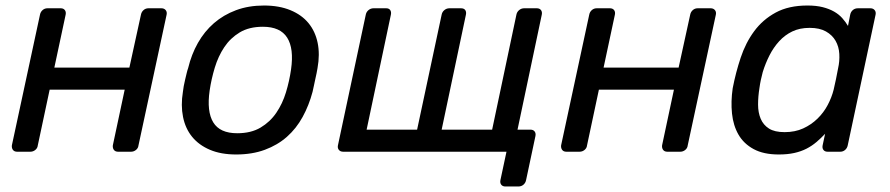

<svg xmlns="http://www.w3.org/2000/svg" viewBox="-20 -550 3226 696"><path d="M23 -23 125 -497Q127 -507 134.5 -513.5Q142 -520 152 -520H200Q210 -520 215 -513.5Q220 -507 218 -497L177 -305H449L491 -497Q493 -507 500.5 -513.5Q508 -520 518 -520H565Q575 -520 580.5 -513.5Q586 -507 584 -497L482 -23Q481 -13 473 -6.5Q465 0 455 0H408Q398 0 393 -6.5Q388 -13 389 -23L432 -225H160L117 -23Q116 -13 108 -6.5Q100 0 90 0H42Q32 0 27 -6.5Q22 -13 23 -23Z M643 -217Q644 -226 646 -237.5Q648 -249 651 -261Q654 -273 656.5 -284Q659 -295 662 -303Q674 -353 697.5 -394.5Q721 -436 755.5 -466Q790 -496 835.5 -513Q881 -530 937 -530Q992 -530 1033 -513Q1074 -496 1098.5 -466Q1123 -436 1131.5 -394.5Q1140 -353 1131 -303Q1130 -295 1127.5 -284Q1125 -273 1122.5 -261Q1120 -249 1117.5 -237.5Q1115 -226 1113 -217Q1100 -168 1077 -126Q1054 -84 1020 -54Q986 -24 940 -7Q894 10 836 10Q781 10 741 -7Q701 -24 676.5 -54Q652 -84 643.5 -126Q635 -168 643 -217ZM840 -67Q890 -67 924.5 -87.5Q959 -108 981.5 -141Q1004 -174 1016.5 -215Q1029 -256 1035 -298Q1046 -374 1021 -413.5Q996 -453 933 -453Q883 -453 849 -432.5Q815 -412 793 -379Q771 -346 758.5 -304.5Q746 -263 740 -222Q729 -146 753 -106.5Q777 -67 840 -67Z M1205 -23 1306 -497Q1308 -507 1316 -513.5Q1324 -520 1334 -520H1380Q1390 -520 1394.5 -513.5Q1399 -507 1397 -497L1309 -80H1492L1581 -497Q1583 -507 1591 -513.5Q1599 -520 1609 -520H1651Q1662 -520 1666.5 -513.5Q1671 -507 1669 -497L1581 -80H1764L1852 -497Q1854 -507 1862 -513.5Q1870 -520 1880 -520H1926Q1936 -520 1941 -513.5Q1946 -507 1944 -497L1856 -80H1903Q1913 -80 1918 -73.5Q1923 -67 1921 -57L1887 103Q1885 113 1877.5 119.5Q1870 126 1859 126H1812Q1802 126 1797 119.5Q1792 113 1794 103L1816 0H1224Q1214 0 1208.5 -6.5Q1203 -13 1205 -23Z M2014 -23 2116 -497Q2118 -507 2125.5 -513.5Q2133 -520 2143 -520H2191Q2201 -520 2206 -513.5Q2211 -507 2209 -497L2168 -305H2440L2482 -497Q2484 -507 2491.5 -513.5Q2499 -520 2509 -520H2556Q2566 -520 2571.5 -513.5Q2577 -507 2575 -497L2473 -23Q2472 -13 2464 -6.5Q2456 0 2446 0H2399Q2389 0 2384 -6.5Q2379 -13 2380 -23L2423 -225H2151L2108 -23Q2107 -13 2099 -6.5Q2091 0 2081 0H2033Q2023 0 2018 -6.5Q2013 -13 2014 -23Z M2636 -230Q2647 -287 2665 -341Q2683 -395 2714 -437Q2745 -479 2792 -504.5Q2839 -530 2907 -530Q2939 -530 2962.5 -524Q2986 -518 3003.5 -508Q3021 -498 3033 -484.5Q3045 -471 3054 -456L3062 -497Q3064 -507 3071.5 -513.5Q3079 -520 3090 -520H3135Q3145 -520 3150.5 -513.5Q3156 -507 3154 -497L3053 -23Q3051 -13 3043.5 -6.5Q3036 0 3026 0H2980Q2970 0 2965 -6.5Q2960 -13 2962 -23L2971 -65Q2956 -49 2939.5 -35Q2923 -21 2903.5 -11Q2884 -1 2859.5 4.5Q2835 10 2803 10Q2748 10 2712 -9.5Q2676 -29 2657 -62Q2638 -95 2633.5 -138.5Q2629 -182 2636 -230ZM2824 -71Q2862 -71 2891.5 -84.5Q2921 -98 2943.5 -120Q2966 -142 2980.5 -169.5Q2995 -197 3002 -225Q3006 -241 3010.5 -263.5Q3015 -286 3018 -302Q3024 -328 3022.5 -354.5Q3021 -381 3009 -402Q2997 -423 2974 -436Q2951 -449 2915 -449Q2879 -449 2852 -436Q2825 -423 2804.5 -400.5Q2784 -378 2769.5 -349.5Q2755 -321 2745 -289Q2741 -274 2738 -260Q2735 -246 2733 -231Q2728 -200 2728 -171Q2728 -142 2737.5 -119.5Q2747 -97 2767.5 -84Q2788 -71 2824 -71Z"/></svg>

Font: SVN-Rubik
Style: Italic
Weight: 400
Italic angle: -12°
Designer: Hubert and Fischer
Foundry: Hubert & Fischer
Version: Version 2.101; ttfautohint (v1.8.3)